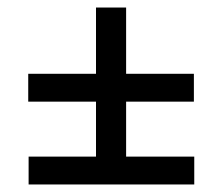

<svg xmlns="http://www.w3.org/2000/svg" viewBox="-20 -490 591 510"><path d="M56 -74H235V-220H55V-294H235V-470H315V-294H495V-220H315V-74H496V0H56Z"/></svg>

Font: Actor
Style: Regular
Weight: 400
Designer: Thomas Junold
Foundry: Thomas Junold
Version: Version 1.001